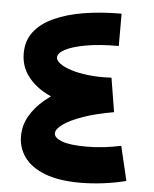

<svg xmlns="http://www.w3.org/2000/svg" viewBox="-55 -842 717 894"><g transform="rotate(5 303.0 -394.5)"><path d="M354 6Q252 6 187 -19.5Q122 -45 91 -88.5Q60 -132 60 -186Q60 -237 85 -280.5Q110 -324 152 -359Q194 -394 245.5 -421Q297 -448 352 -466.5Q407 -485 456 -494L482 -335Q400 -321 340 -300Q280 -279 248 -256Q216 -233 216 -213Q216 -192 253 -178Q290 -164 368 -164Q411 -164 452 -169Q493 -174 529 -182L567 -21Q516 -8 460.5 -1Q405 6 354 6ZM457 -335Q378 -332 303 -346Q228 -360 168.5 -389.5Q109 -419 74 -465Q39 -511 39 -572Q39 -631 71.5 -673Q104 -715 163.5 -742Q223 -769 302.5 -782Q382 -795 477 -795V-644Q386 -644 323 -632.5Q260 -621 227.5 -603.5Q195 -586 195 -566Q195 -552 213.5 -538Q232 -524 266 -513Q300 -502 348 -496.5Q396 -491 456 -494Z"/></g></svg>

Font: Alexandria
Style: Bold
Weight: 700
Designer: Mohamed Gaber
Foundry: Kief Type Foundry
Version: Version 5.100